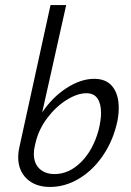

<svg xmlns="http://www.w3.org/2000/svg" viewBox="-20 -731 519 760"><path d="M52 -109Q52 -128 56 -145L180 -711H242L147 -286Q187 -346 243.5 -382.5Q300 -419 353 -419Q401 -419 425.5 -388Q450 -357 450 -304Q450 -268 440 -232Q422 -163 382.5 -108Q343 -53 289.5 -22Q236 9 178 9Q120 9 86 -23.5Q52 -56 52 -109ZM114 -122Q114 -84 136.5 -63Q159 -42 196 -42Q253 -42 300.5 -89Q348 -136 370 -215Q380 -255 380 -284Q380 -320 366 -341Q352 -362 322 -362Q286 -362 243 -335Q200 -308 166.5 -263Q133 -218 121 -167L118 -154Q114 -139 114 -122Z"/></svg>

Font: LXGW Bright GB
Style: Italic
Weight: 400
Italic angle: -12°
Designer: Christian Thalmann (Catharsis Fonts)
Foundry: LXGW / Christian Thalmann (Catharsis Fonts) / Fontworks Inc.
Version: Version 5.510